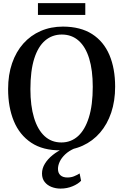

<svg xmlns="http://www.w3.org/2000/svg" viewBox="-20 -916 760 1184"><path d="M354 11Q244.5 12 172.5 -36Q100.5 -84 65.2 -169.5Q30 -255 30 -366.5Q30 -455 54.5 -526Q79 -597 124 -647.5Q169 -698 231.2 -725Q293.5 -752 368.5 -752Q477 -751.5 548.2 -705.8Q619.5 -660 654.8 -576.8Q690 -493.5 690 -381.5Q690 -293.5 665.8 -221.5Q641.5 -149.5 596.8 -97.8Q552 -46 490.2 -17.8Q428.5 10.5 354 11ZM358.5 -37.5Q417.5 -37.5 460.8 -76.2Q504 -115 528 -191.5Q552 -268 552 -381Q552 -483 530 -555Q508 -627 465.2 -665Q422.5 -703 361 -703Q302 -703 258.5 -666.2Q215 -629.5 191.2 -554.8Q167.5 -480 167.5 -366.5Q167.5 -263.5 189.8 -190Q212 -116.5 254.5 -77Q297 -37.5 358.5 -37.5ZM353 247Q324.5 247 298.2 237Q272 227 255.5 206.2Q239 185.5 239 154Q239 122.5 256.8 93.5Q274.5 64.5 305 40Q335.5 15.5 373 -1L400.5 -5L440 -1Q404.5 14.5 381.8 36.2Q359 58 348.2 81.2Q337.5 104.5 337.5 125.5Q337.5 151 352.8 164.8Q368 178.5 395.5 178.5Q418 178.5 436.2 171.2Q454.5 164 471 153.5L480 198.5Q463 217.5 428.5 232.2Q394 247 353 247ZM506 -896.5V-824H214V-896.5Z"/></svg>

Font: Merriweather 48pt SemiBold
Style: Regular
Weight: 600
Version: Version 2.100